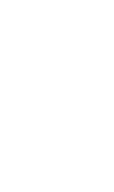

<svg xmlns="http://www.w3.org/2000/svg" viewBox="-20 -770 440 740"><path d="M300 -50Q300 -50 300 -50Q300 -50 300 -50Q300 -50 300 -50Q300 -50 300 -50Q300 -50 300 -50Q300 -50 300 -50Q300 -50 300 -50Q300 -50 300 -50Q300 -50 300 -50Q300 -50 300 -50Q300 -50 300 -50Q300 -50 300 -50ZM300 -150Q300 -150 300 -150Q300 -150 300 -150Q300 -150 300 -150Q300 -150 300 -150Q300 -150 300 -150Q300 -150 300 -150Q300 -150 300 -150Q300 -150 300 -150Q300 -150 300 -150Q300 -150 300 -150Q300 -150 300 -150Q300 -150 300 -150ZM200 -450Q200 -450 200 -450Q200 -450 200 -450Q200 -450 200 -450Q200 -450 200 -450Q200 -450 200 -450Q200 -450 200 -450Q200 -450 200 -450Q200 -450 200 -450Q200 -450 200 -450Q200 -450 200 -450Q200 -450 200 -450Q200 -450 200 -450ZM300 -350Q300 -350 300 -350Q300 -350 300 -350Q300 -350 300 -350Q300 -350 300 -350Q300 -350 300 -350Q300 -350 300 -350Q300 -350 300 -350Q300 -350 300 -350Q300 -350 300 -350Q300 -350 300 -350Q300 -350 300 -350Q300 -350 300 -350ZM300 -250Q300 -250 300 -250Q300 -250 300 -250Q300 -250 300 -250Q300 -250 300 -250Q300 -250 300 -250Q300 -250 300 -250Q300 -250 300 -250Q300 -250 300 -250Q300 -250 300 -250Q300 -250 300 -250Q300 -250 300 -250Q300 -250 300 -250ZM200 -250Q200 -250 200 -250Q200 -250 200 -250Q200 -250 200 -250Q200 -250 200 -250Q200 -250 200 -250Q200 -250 200 -250Q200 -250 200 -250Q200 -250 200 -250Q200 -250 200 -250Q200 -250 200 -250Q200 -250 200 -250Q200 -250 200 -250ZM100 -350Q100 -350 100 -350Q100 -350 100 -350Q100 -350 100 -350Q100 -350 100 -350Q100 -350 100 -350Q100 -350 100 -350Q100 -350 100 -350Q100 -350 100 -350Q100 -350 100 -350Q100 -350 100 -350Q100 -350 100 -350Q100 -350 100 -350ZM100 -250Q100 -250 100 -250Q100 -250 100 -250Q100 -250 100 -250Q100 -250 100 -250Q100 -250 100 -250Q100 -250 100 -250Q100 -250 100 -250Q100 -250 100 -250Q100 -250 100 -250Q100 -250 100 -250Q100 -250 100 -250Q100 -250 100 -250ZM100 -150Q100 -150 100 -150Q100 -150 100 -150Q100 -150 100 -150Q100 -150 100 -150Q100 -150 100 -150Q100 -150 100 -150Q100 -150 100 -150Q100 -150 100 -150Q100 -150 100 -150Q100 -150 100 -150Q100 -150 100 -150Q100 -150 100 -150ZM100 -50Q100 -50 100 -50Q100 -50 100 -50Q100 -50 100 -50Q100 -50 100 -50Q100 -50 100 -50Q100 -50 100 -50Q100 -50 100 -50Q100 -50 100 -50Q100 -50 100 -50Q100 -50 100 -50Q100 -50 100 -50Q100 -50 100 -50ZM200 -650Q200 -650 200 -650Q200 -650 200 -650Q200 -650 200 -650Q200 -650 200 -650Q200 -650 200 -650Q200 -650 200 -650Q200 -650 200 -650Q200 -650 200 -650Q200 -650 200 -650Q200 -650 200 -650Q200 -650 200 -650Q200 -650 200 -650ZM100 -750Q100 -750 100 -750Q100 -750 100 -750Q100 -750 100 -750Q100 -750 100 -750Q100 -750 100 -750Q100 -750 100 -750Q100 -750 100 -750Q100 -750 100 -750Q100 -750 100 -750Q100 -750 100 -750Q100 -750 100 -750Q100 -750 100 -750Z"/></svg>

Font: TINY 5x3
Style: Regular
Weight: 400
Designer: Jack Halten Fahnestock
Foundry: Velvetyne Type Foundry
Version: Version 1.002